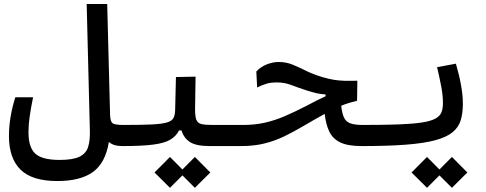

<svg xmlns="http://www.w3.org/2000/svg" viewBox="-20 -713 2384 941"><path d="M580.1 2.9Q534.7 2.9 513.7 -17.6Q497.1 85.4 435.5 129.9Q374 174.3 261.2 174.3Q137.2 174.3 80.6 118.4Q23.9 62.5 23.9 -46.4Q23.9 -138.2 55.2 -236.3H142.1Q131.3 -183.1 125.5 -142.6Q119.6 -102.1 119.6 -64.5Q119.6 9.8 153.3 40.3Q187 70.8 272 70.8Q337.9 70.8 369.9 54.9Q401.9 39.1 411.9 7.1Q421.9 -24.9 420.4 -73.7L404.8 -693.4H505.4L519.5 -150.4Q520.5 -117.7 531.7 -109.1Q543 -100.6 585.9 -100.6Q604.5 -100.6 613.5 -91.3Q622.6 -82 622.6 -56.2Q622.6 -22 610.1 -9.5Q597.7 2.9 580.1 2.9Z M580.1 2.9 585.9 -100.6Q672.4 -100.6 722.9 -103Q773.4 -105.5 798.1 -112.8Q822.8 -120.1 830.3 -134.8Q837.9 -149.4 838.4 -174.3L842.3 -335.4L938.5 -337.4L936 -179.2Q936 -143.6 941.9 -127Q947.8 -110.4 965.3 -105.5Q982.9 -100.6 1018.6 -100.6H1171.9Q1190.4 -100.6 1199.5 -87.6Q1208.5 -74.7 1208.5 -56.2Q1208.5 -22 1196 -9.5Q1183.6 2.9 1166 2.9H1007.3Q940.9 2.9 910.6 -17.1Q880.4 -37.1 869.6 -73.7H857.4Q842.8 -44.9 814 -28.1Q785.2 -11.2 730 -4.2Q674.8 2.9 580.1 2.9ZM935.1 207.5 874 146.5 813 207.5 737.3 132.3 813 56.2 874 117.7 935.1 56.2 1010.7 132.3Z M1752 2.9Q1684.6 2.9 1647.5 -15.1Q1610.4 -33.2 1593.8 -68.4Q1577.1 -103.5 1571.3 -154.8Q1514.6 -123.5 1466.8 -95.2Q1418.9 -66.9 1373 -44.7Q1327.1 -22.5 1276.1 -9.8Q1225.1 2.9 1162.1 2.9Q1150.4 2.9 1144 -9.3Q1137.7 -21.5 1137.7 -51.3Q1137.7 -100.6 1171.9 -100.6Q1228.5 -100.6 1277.6 -111.6Q1326.7 -122.6 1376.5 -144Q1426.3 -165.5 1484.9 -195.8Q1514.6 -211.4 1535.6 -222.2Q1556.6 -232.9 1575.7 -241.2V-250Q1552.7 -251.5 1531.7 -256.1Q1510.7 -260.7 1477.5 -271.5Q1438 -284.7 1405.8 -296.9Q1373.5 -309.1 1335.9 -309.1Q1309.1 -309.1 1289.3 -303.7Q1269.5 -298.3 1240.2 -284.2L1236.3 -362.8Q1259.3 -386.7 1288.6 -397.9Q1317.9 -409.2 1346.2 -409.2Q1382.3 -409.2 1413.3 -396.5Q1444.3 -383.8 1479 -366.5Q1513.7 -349.1 1559.1 -335.4Q1590.3 -326.2 1615.7 -322Q1641.1 -317.9 1668.2 -317.1Q1695.3 -316.4 1731.4 -317.4L1730 -219.2Q1709 -213.9 1690.7 -208.5Q1672.4 -203.1 1652.3 -194.8Q1656.2 -158.2 1665.5 -137.7Q1674.8 -117.2 1696 -108.9Q1717.3 -100.6 1757.8 -100.6Q1776.4 -100.6 1785.4 -94.5Q1794.4 -88.4 1794.4 -65.9Q1794.4 -24.4 1782 -10.7Q1769.5 2.9 1752 2.9Z M1752 2.9Q1735.8 2.9 1735.8 -52.7Q1735.8 -78.6 1742.7 -89.6Q1749.5 -100.6 1757.8 -100.6Q1863.8 -100.6 1934.6 -103.3Q2005.4 -106 2048.6 -112.8Q2091.8 -119.6 2114 -131.8Q2136.2 -144 2143.6 -162.6Q2150.9 -181.2 2150.9 -208Q2150.9 -244.1 2142.6 -288.6Q2134.3 -333 2122.1 -383.8L2214.4 -400.9Q2231 -343.8 2239.7 -294.7Q2248.5 -245.6 2248.5 -203.6Q2248.5 -157.7 2237.8 -123Q2227.1 -88.4 2197.5 -64.5Q2168 -40.5 2112.8 -25.6Q2057.6 -10.7 1969.2 -3.9Q1880.9 2.9 1752 2.9ZM2194.8 207.5 2133.8 146.5 2072.8 207.5 1997.1 132.3 2072.8 56.2 2133.8 117.7 2194.8 56.2 2270.5 132.3Z"/></svg>

Font: Cascadia Mono PL
Style: Regular
Weight: 400
Monospace: yes
Designer: Aaron Bell
Foundry: Saja Typeworks
Version: Version 2404.023; ttfautohint (v1.8.4)